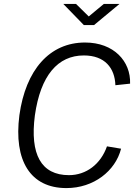

<svg xmlns="http://www.w3.org/2000/svg" viewBox="-20 -950 707 980"><path d="M510 -930 433 -866 368 -930H303L408 -822H460L590 -930ZM414 -733C233 -733 111 -593 79 -362C49 -130 135 10 319 10C458 10 569 -77 598 -191L526 -203C494 -112 420 -56 332 -56C190 -56 132 -162 158 -361C187 -565 275 -667 408 -667C515 -667 566 -603 569 -515L644 -523C648 -637 561 -733 414 -733Z"/></svg>

Font: United Sans Light
Style: Italic
Weight: 300
Italic angle: -8°
Designer: Pablo Impallari, Rodrigo Fuenzalida (Modified by Dan O. Williams)
Version: Version 1.000;PS 001.000;hotconv 1.0.88;makeotf.lib2.5.64775